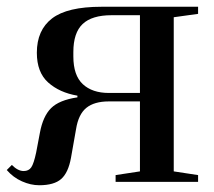

<svg xmlns="http://www.w3.org/2000/svg" viewBox="-30 -538 633 568"><path d="M-10 -35 5 -50Q23 -32 40 -32Q55 -32 62.5 -43Q70 -54 77 -87L88 -145Q97 -194 121 -218Q145 -242 199 -250V-255Q146 -264 112.5 -294Q79 -324 79 -382Q79 -449 124 -483.5Q169 -518 270 -518H556V-497L484 -487V-31L556 -20V0H312V-20L384 -31V-238H292Q249 -238 225.5 -219Q202 -200 195 -156L180 -71Q172 -27 151 -8.5Q130 10 86 10Q61 10 35 -1.5Q9 -13 -10 -35ZM384 -263V-493H300Q242 -493 214.5 -467Q187 -441 187 -384V-371Q187 -315 215 -289Q243 -263 292 -263Z"/></svg>

Font: Prata
Style: Regular
Weight: 400
Designer: Ivan Petrov
Foundry: Cyreal
Version: Version 2.000